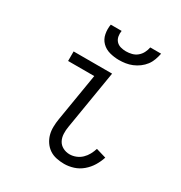

<svg xmlns="http://www.w3.org/2000/svg" viewBox="-177 -877 953 1011"><g transform="rotate(30 300.0 -371.0)"><path d="M357 8Q333 8 309.5 3Q286 -2 267.5 -14.5Q249 -27 236 -46Q223 -65 217 -87Q211 -109 211.5 -133.5Q212 -158 216 -182L264 -472H105V-530H339L280 -173Q276 -151 277 -128.5Q278 -106 287.5 -88Q297 -70 316 -60Q335 -50 357 -50Q376 -50 395 -57.5Q414 -65 428.5 -79Q443 -93 452.5 -110.5Q462 -128 468 -147L529 -129Q520 -101 504.5 -75.5Q489 -50 465.5 -30Q442 -10 413.5 -1Q385 8 357 8ZM334 -610Q305 -610 277 -617.5Q249 -625 229.5 -644.5Q210 -664 204.5 -692.5Q199 -721 204 -750H270Q267 -733 270 -716.5Q273 -700 283.5 -688.5Q294 -677 310 -672.5Q326 -668 343 -668Q361 -668 378.5 -672.5Q396 -677 410 -688.5Q424 -700 432.5 -716.5Q441 -733 444 -750H510Q506 -730 499 -710.5Q492 -691 479.5 -674.5Q467 -658 449.5 -645Q432 -632 412.5 -624Q393 -616 373 -613Q353 -610 334 -610Z"/></g></svg>

Font: Iosevka Slab Light Extended
Style: Italic
Weight: 300
Width: 7
Italic angle: -9°
Monospace: yes
Designer: Belleve Invis
Foundry: Belleve Invis
Version: Version 11.1.0; ttfautohint (v1.8.3)